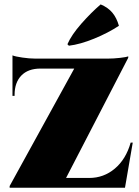

<svg xmlns="http://www.w3.org/2000/svg" viewBox="-20 -874 646 894"><path d="M300.8 -661.1 293.9 -668Q313 -711.9 359.1 -764.2Q405.3 -816.4 448.7 -853.5Q483.4 -838.9 503.4 -814.7Q523.4 -790.5 533.7 -753.9Q483.4 -720.7 418.5 -694.1Q353.5 -667.5 300.8 -661.1ZM598.1 -210 562 0H24.9V-7.8L325.7 -554.7H168.5Q110.8 -554.7 79.3 -522.2Q47.9 -489.7 47.9 -432.1V-427.7H38.1V-616.2Q50.8 -610.8 84 -606Q117.2 -601.1 144.5 -601.1H481.9Q508.3 -601.1 538.6 -604.5Q568.8 -607.9 577.1 -611.8V-605L287.6 -45.4H395.5Q462.9 -45.4 514.6 -88.9Q566.4 -132.3 588.4 -210Z"/></svg>

Font: Cinzel Black
Style: Regular
Weight: 900
Designer: Natanael Gama
Version: Version 1.001;PS 001.001;hotconv 1.0.56;makeotf.lib2.0.21325